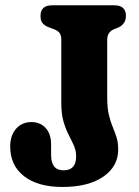

<svg xmlns="http://www.w3.org/2000/svg" viewBox="-20 -714 538 744"><path d="M438 -134.5Q438 -69 380 -29.2Q322 10.5 222 10.5Q127 10.5 73.2 -31.2Q19.5 -73 19.5 -146.5Q19.5 -189 42.2 -215Q65 -241 102 -241Q135.5 -241 156.8 -218.2Q178 -195.5 178 -154V-113Q178 -54 226.5 -54Q275 -54 275 -108Q275 -131 266.2 -150.2Q257.5 -169.5 246.2 -191.2Q235 -213 226.2 -242.5Q217.5 -272 217.5 -315.5V-558.5Q217.5 -576 212 -584.5Q206.5 -593 193.5 -599L165 -610Q151 -616.5 144 -625.2Q137 -634 137 -652.5Q137 -693.5 182.5 -693.5H422.5Q468 -693.5 468 -652.5Q468 -622 440 -608L420 -600Q395.5 -588.5 395.5 -560V-334.5Q395.5 -295.5 401.8 -269.2Q408 -243 416.5 -222.8Q425 -202.5 431.5 -182.2Q438 -162 438 -134.5Z"/></svg>

Font: Fraunces 144pt S100
Style: Bold
Weight: 700
Version: Version 1.000; ttfautohint (v1.8.3)